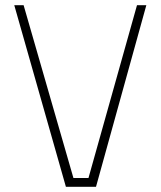

<svg xmlns="http://www.w3.org/2000/svg" viewBox="-20 -720 619 740"><path d="M544 -700 350 0H234L35 -700H71L263 -34H321L508 -700Z"/></svg>

Font: TypoPRO Titillium Title
Style: Regular
Weight: 250
Designer: Campivisivi
Foundry: Accademia di Belle Arti di Urbino and students of MA course of Visual design
Version: 1.000